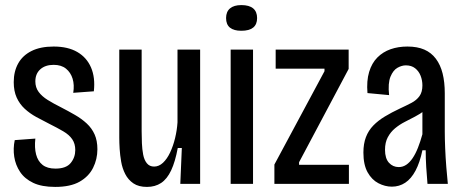

<svg xmlns="http://www.w3.org/2000/svg" viewBox="-20 -723 1825 755"><path d="M197 12Q144 12 110.5 -4Q77 -20 59 -47Q41 -74 36 -106.5Q31 -139 38 -172L119 -178Q115 -142 122 -115.5Q129 -89 147.5 -74.5Q166 -60 198 -60Q240 -60 258 -82Q276 -104 276 -133Q276 -158 264 -175.5Q252 -193 229 -206.5Q206 -220 174 -236Q148 -249 122.5 -263Q97 -277 77 -295.5Q57 -314 45.5 -339.5Q34 -365 34 -400Q34 -442 51.5 -473.5Q69 -505 104 -522.5Q139 -540 191 -540Q247 -540 284 -518.5Q321 -497 338 -457.5Q355 -418 349 -364L268 -358Q273 -389 265.5 -413.5Q258 -438 239.5 -453Q221 -468 191 -468Q158 -468 138.5 -450.5Q119 -433 119 -403Q119 -379 132 -361.5Q145 -344 167.5 -330Q190 -316 220 -301Q249 -286 275 -271Q301 -256 321 -237.5Q341 -219 352 -194.5Q363 -170 363 -136Q363 -97 346 -63Q329 -29 293 -8.5Q257 12 197 12Z M558 12Q525 12 504.5 -2Q484 -16 472.5 -38.5Q461 -61 456.5 -87Q452 -113 450.5 -137.5Q449 -162 449 -181V-528H537V-207Q537 -184 538 -160Q539 -136 543 -115Q547 -94 557.5 -81Q568 -68 586 -68Q605 -68 621 -83Q637 -98 649 -123.5Q661 -149 668.5 -180Q676 -211 678 -242V-528H767V-205V0H689L695 -141H679Q669 -87 653 -53Q637 -19 613.5 -3.5Q590 12 558 12Z M887 0V-528H975V0ZM929 -602Q899 -602 884 -614.5Q869 -627 869 -652Q869 -677 884.5 -690Q900 -703 929 -703Q960 -703 975.5 -690Q991 -677 991 -652Q991 -627 975.5 -614.5Q960 -602 929 -602Z M1059 0V-76L1256 -443V-453H1064V-528H1351V-452L1156 -85V-75H1352V0Z M1521 11Q1494 11 1468 -2.5Q1442 -16 1425.5 -45.5Q1409 -75 1409 -123Q1409 -158 1419 -184Q1429 -210 1448 -229.5Q1467 -249 1493.5 -265Q1520 -281 1552 -296Q1578 -308 1598 -318.5Q1618 -329 1629.5 -345Q1641 -361 1641 -387Q1641 -407 1634 -425Q1627 -443 1612.5 -454.5Q1598 -466 1576 -466Q1560 -466 1543 -456.5Q1526 -447 1515.5 -421.5Q1505 -396 1510 -349L1425 -357Q1421 -405 1431.5 -440Q1442 -475 1464 -497Q1486 -519 1516 -529.5Q1546 -540 1582 -540Q1621 -540 1648.5 -528Q1676 -516 1694 -492Q1712 -468 1720.5 -434Q1729 -400 1729 -356V-205Q1729 -178 1730.5 -141Q1732 -104 1735 -66.5Q1738 -29 1741 0H1661Q1658 -33 1656 -66.5Q1654 -100 1654 -132H1641Q1631 -84 1614 -52Q1597 -20 1573.5 -4.5Q1550 11 1521 11ZM1548 -66Q1564 -66 1577.5 -75Q1591 -84 1602.5 -101Q1614 -118 1623.5 -142Q1633 -166 1641 -195V-304L1671 -316Q1664 -299 1648 -287Q1632 -275 1612 -264.5Q1592 -254 1571.5 -243.5Q1551 -233 1533.5 -218.5Q1516 -204 1505 -183.5Q1494 -163 1494 -134Q1494 -100 1509.5 -83Q1525 -66 1548 -66Z"/></svg>

Font: Bricolage Grotesque Condensed
Style: Regular
Weight: 400
Width: 3
Designer: Mathieu Triay
Foundry: Atelier Triay
Version: Version 1.000;gftools[0.9.30]